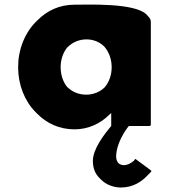

<svg xmlns="http://www.w3.org/2000/svg" viewBox="-20 -556 755 858"><path d="M476 8C447 43 395 109 395 163C395 198 407 222 424 239L431 246C455 271 491 282 520 282C576 282 613 254 634 233L642 225C649 218 653 214 657 209L654 205L585 154L582 157C582 157 581 160 577 164H576C568 171 552 182 533 182C525 182 516 179 509 173L508 172C504 166 499 156 499 145C499 86 539 28 554 9L556 7H650L654 3V-458C654 -468 650 -475 643 -482L635 -491C583 -544 372 -535 313 -535C246 -535 191 -509 147 -465L139 -457C90 -407 61 -335 61 -256C61 -177 90 -105 138 -56L145 -49C188 -5 245 22 313 22C376 22 430 -5 468 -43L477 -51V7ZM282 -346H283C304 -367 334 -380 366 -380C397 -380 425 -369 447 -347C466 -324 479 -293 479 -256C479 -221 468 -190 448 -166C428 -146 398 -133 366 -133C332 -133 303 -145 282 -166H281C263 -188 251 -219 251 -256C251 -292 263 -323 282 -346Z"/></svg>

Font: Hussar Woodtype
Style: Bd
Weight: 900
Foundry: Cannot Into Space Fonts
Version: Version 1.07